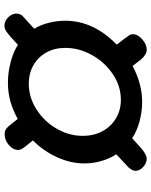

<svg xmlns="http://www.w3.org/2000/svg" viewBox="74 -790 695 884"><g transform="rotate(-90 422.0 -348.5)"><path d="M589 -48 560 -86Q477 -42 394 -42Q350 -42 305 -54Q260 -66 227 -88L184 -49Q152 -21 133 -21Q113 -21 95 -37Q77 -53 77 -73Q77 -81 81 -88Q85 -95 93 -105L153 -161Q133 -192 122 -230.5Q111 -269 111 -307Q111 -370 139 -432.5Q167 -495 217 -545L185 -585Q173 -601 173 -613Q173 -636 195.5 -655.5Q218 -675 245 -675Q261 -675 271 -667.5Q281 -660 291 -646L316 -615Q358 -638 398 -649Q438 -660 483 -660Q530 -660 577.5 -647.5Q625 -635 657 -614L692 -646Q709 -661 720.5 -668.5Q732 -676 746 -676Q766 -676 783.5 -659Q801 -642 801 -620Q801 -610 796 -601Q791 -592 775 -579L731 -539Q749 -510 758.5 -472Q768 -434 768 -396Q768 -266 658 -159Q693 -114 697 -107Q706 -97 706 -85Q706 -62 682.5 -41.5Q659 -21 635 -21Q612 -21 589 -48ZM643 -396Q643 -445 622 -483Q601 -521 563.5 -542.5Q526 -564 478 -564Q416 -564 360.5 -529Q305 -494 271.5 -436.5Q238 -379 238 -315Q238 -265 259 -225.5Q280 -186 318 -163Q356 -140 404 -140Q467 -140 522 -177Q577 -214 610 -273Q643 -332 643 -396Z"/></g></svg>

Font: Mali SemiBold
Style: Italic
Weight: 600
Italic angle: -10°
Version: Version 1.000; ttfautohint (v1.6)